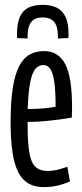

<svg xmlns="http://www.w3.org/2000/svg" viewBox="-20 -755 334 785"><path d="M158.3 10Q122.7 10 97 -4.4Q71.2 -18.9 55 -50.1Q38.8 -81.3 31.1 -132.3Q23.4 -183.2 23.4 -255.6Q23.4 -340.5 32.5 -396.7Q41.5 -452.9 58.9 -485.8Q76.3 -518.7 102 -532.5Q127.7 -546.2 160.4 -546.2Q218.5 -546.2 246.5 -493.3Q274.6 -440.4 274.6 -316.9Q274.6 -311.1 274.1 -295.8Q273.6 -280.4 273.6 -274.1Q258.7 -271.5 238.5 -268.7Q218.3 -265.9 194.7 -263.1Q171.1 -260.2 145.1 -258.4Q119.1 -256.6 93 -256.6Q93 -252.2 93 -247.8Q93 -243.3 93 -239Q93 -169 100.3 -128.8Q107.5 -88.6 125.5 -72.3Q143.4 -56.1 174.2 -56.1Q186.7 -56.1 199.5 -57.9Q212.3 -59.7 226.4 -63.9Q240.6 -68 255.5 -73L266 -12.8Q248.1 -5.3 230.4 -0.1Q212.8 5.1 195.1 7.6Q177.4 10 158.3 10ZM93 -309.3Q108.8 -309.3 126.4 -310Q144 -310.7 159.8 -312.1Q175.5 -313.5 188.1 -315.4Q200.7 -317.2 207.4 -318.6Q207.4 -384.1 201.8 -421.1Q196.2 -458.2 185.3 -473.7Q174.4 -489.1 157.3 -489.1Q144.7 -489.1 133.6 -481.7Q122.5 -474.2 114.1 -455.1Q105.7 -435.9 100.5 -400.6Q95.4 -365.2 93 -309.3ZM154.8 -735.2Q186.4 -735.2 210.1 -724.5Q233.9 -713.8 247 -687.9Q260.1 -662.1 260.1 -616Q260.1 -611.8 260.1 -607.4Q260.1 -603.1 259.5 -599.5L216.7 -597.5Q216.7 -600.5 216.7 -603Q216.7 -605.6 216.7 -607.6Q216.7 -633.2 210.2 -650.1Q203.8 -667 189.7 -675.3Q175.7 -683.7 154.8 -683.7Q132.9 -683.7 119.4 -675.3Q105.8 -667 99.3 -650.1Q92.9 -633.2 92.9 -607.6Q92.9 -605.6 92.9 -603Q92.9 -600.5 92.9 -597.5L50.1 -599.5Q49.5 -603.1 49.5 -607.4Q49.5 -611.8 49.5 -616Q49.5 -659 61 -685.5Q72.6 -711.9 96 -723.6Q119.5 -735.2 154.8 -735.2Z"/></svg>

Font: Georama ExtraCondensed Thin
Style: Regular
Weight: 100
Width: 2
Designer: Jean-Baptiste Levee
Foundry: Production Type
Version: Version 1.001